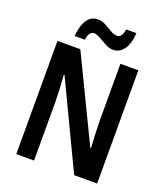

<svg xmlns="http://www.w3.org/2000/svg" viewBox="-163 -1028 984 1138"><g transform="rotate(20 329.5 -458.5)"><path d="M585 0H440L183 -539H179Q186 -445 187 -368V0H75V-714H219L475 -184H479Q476 -229 474.5 -272Q473 -315 472 -351V-714H585ZM161 -776Q163 -812 173.5 -844Q184 -876 204.5 -896Q225 -916 258 -916Q284 -916 308 -902.5Q332 -889 354 -876Q376 -863 397 -863Q425 -863 435 -917H499Q495 -849 468.5 -813Q442 -777 402 -777Q377 -777 352 -790.5Q327 -804 304.5 -817.5Q282 -831 264 -831Q233 -831 225 -776Z"/></g></svg>

Font: Noto Sans Devanagari Condensed SemiBold
Style: Regular
Weight: 600
Width: 3
Designer: Jelle Bosma - Monotype Design Team
Foundry: Monotype Imaging Inc.
Version: Version 2.004; ttfautohint (v1.8.4.7-5d5b)